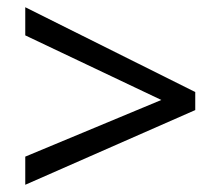

<svg xmlns="http://www.w3.org/2000/svg" viewBox="-20 -628 612 532"><path d="M50 -194 427 -351 50 -530V-608L521 -373V-323L50 -116Z"/></svg>

Font: Noto Sans Syloti Nagri
Style: Regular
Weight: 400
Designer: Monotype Design Team
Foundry: Monotype Imaging Inc.
Version: Version 2.003; ttfautohint (v1.8.4.7-5d5b)